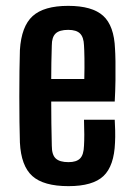

<svg xmlns="http://www.w3.org/2000/svg" viewBox="-20 -628 451 656"><path d="M267 -219H372Q373 -205 373.5 -182Q374 -159 373 -141Q370 -61 333.5 -26.5Q297 8 214 8Q129 8 90.5 -26.5Q52 -61 48 -141Q47 -170 46.5 -211.5Q46 -253 46 -298Q46 -343 46.5 -385Q47 -427 48 -457Q53 -538 91.5 -573Q130 -608 213 -608Q295 -608 332.5 -574Q370 -540 373 -461Q374 -448 374.5 -419Q375 -390 374.5 -353.5Q374 -317 372 -281H155Q155 -244 155.5 -207Q156 -170 157 -130Q157 -99 170.5 -86.5Q184 -74 214 -74Q241 -74 253.5 -86.5Q266 -99 267 -130Q269 -162 267 -219ZM213 -526Q183 -526 170 -513.5Q157 -501 157 -473Q156 -441 155.5 -413.5Q155 -386 155 -358H268Q269 -398 268.5 -429Q268 -460 267 -473Q266 -501 253.5 -513.5Q241 -526 213 -526Z"/></svg>

Font: Big Shoulders Display
Style: Bold
Weight: 700
Designer: Patric King
Foundry: XO Type Co
Version: Version 1.000; ttfautohint (v1.8.2)